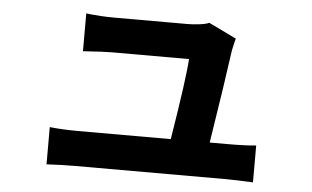

<svg xmlns="http://www.w3.org/2000/svg" viewBox="-43 -588 1087 668"><g transform="rotate(5 500.0 -254.0)"><path d="M141 -114Q186 -109 240 -109H564Q599 -324 603 -392H333Q306 -392 233 -387V-519Q285 -513 332 -513H588Q606 -513 630 -516Q654 -519 662 -524L759 -477Q756 -468 749 -435Q734 -324 700 -109H764Q827 -109 862 -113V16Q802 13 766 13H240Q198 13 141 16Z"/></g></svg>

Font: Sinter Bold
Style: Regular
Weight: 700
Foundry: Adobe & rsms
Version: Version 1.000